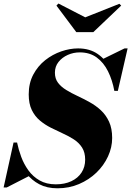

<svg xmlns="http://www.w3.org/2000/svg" viewBox="-52 -1028 726 1063"><path d="M266.5 14.5Q208 14.5 165.8 -7.8Q123.5 -30 95 -67Q66.5 -104 49.2 -149Q32 -194 23 -239H42.5Q50.5 -200 65.5 -159.5Q80.5 -119 105.5 -84.5Q130.5 -50 167.8 -28.8Q205 -7.5 257 -7.5Q306.5 -7.5 343 -24.8Q379.5 -42 399.5 -72.8Q419.5 -103.5 419.5 -144Q419.5 -184 402.5 -210.8Q385.5 -237.5 357.5 -255.8Q329.5 -274 296.2 -289Q263 -304 229.8 -320.8Q196.5 -337.5 168.8 -360.8Q141 -384 124 -419Q107 -454 107 -505.5Q107 -567.5 132.2 -615Q157.5 -662.5 198.2 -694.8Q239 -727 287 -743.5Q335 -760 380.5 -760Q444.5 -760 489.5 -728.8Q534.5 -697.5 562 -644Q589.5 -590.5 600.5 -525H581Q570 -585 546 -633.2Q522 -681.5 483.5 -709.8Q445 -738 389.5 -738Q354.5 -738 323.2 -724Q292 -710 272 -685Q252 -660 252 -625.5Q252 -592.5 269.2 -569.8Q286.5 -547 314.8 -529.8Q343 -512.5 376.8 -496.8Q410.5 -481 444.5 -462.2Q478.5 -443.5 506.5 -417.5Q534.5 -391.5 551.8 -354.2Q569 -317 569 -264Q569 -212 546 -162Q523 -112 481.8 -72.2Q440.5 -32.5 385.5 -9Q330.5 14.5 266.5 14.5ZM-32 10 23 -239H42.5L56 -167Q68 -133 81.2 -105.5Q94.5 -78 112 -55L-15 10ZM581 -525 573.5 -582.5Q562.5 -613.5 550.2 -640.8Q538 -668 516 -700.5L637.5 -760H654.5L600.5 -525ZM370.5 -850 260.5 -997 271.5 -1008.5 420 -932 609 -1007 619 -997 464.5 -850Z"/></svg>

Font: Bodoni Moda 11pt ExtraBold
Style: Italic
Weight: 800
Italic angle: -13°
Version: Version 2.004